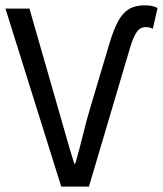

<svg xmlns="http://www.w3.org/2000/svg" viewBox="-20 -688 601 708"><path d="M205.8 0 0.1 -656.3H88.6L190.5 -301.5Q207.6 -243.1 221.6 -193Q235.6 -142.8 253.7 -84.8H257.7Q274.4 -142.8 286.5 -193Q298.6 -243.1 316.1 -301.5L384 -529Q398.6 -577.9 415 -608.7Q431.3 -639.4 454.6 -653.9Q477.9 -668.3 512.6 -668.3Q528.1 -668.3 538.8 -666.3Q549.4 -664.2 561 -658.8L543.6 -582Q538.9 -584.6 532.6 -586.3Q526.3 -588 518 -588Q496.6 -588 484.1 -569.7Q471.6 -551.4 460.2 -514L308 0Z"/></svg>

Font: Source Sans Variable
Style: Regular
Weight: 200
Designer: Paul D. Hunt
Foundry: Adobe Systems Incorporated
Version: Version 3.006;hotconv 1.0.111;makeotfexe 2.5.65597